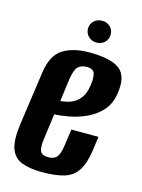

<svg xmlns="http://www.w3.org/2000/svg" viewBox="-102 -699 569 771"><g transform="rotate(15 182.0 -313.0)"><path d="M149.7 11.7Q99.2 11.7 65.7 -0.8Q32.2 -13.3 19.2 -48.1Q6.3 -83 15.3 -149.6L47.5 -376.8Q58.2 -449.2 100.2 -475.6Q142.2 -502 210 -502Q299.7 -502 336.5 -473.4Q373.3 -444.8 360.7 -369Q353.5 -325 327 -297.2Q300.6 -269.3 265.4 -253.8Q230.1 -238.3 195.3 -232.1Q160.5 -226 136.8 -225L122.5 -118Q117.6 -81.5 124.9 -67Q132.2 -52.6 157.5 -52.6Q181.7 -52.6 193 -65.3Q204.2 -78.1 209.5 -114.5L219.2 -183.9H331.9L324.9 -131.9Q317.2 -72.7 297.6 -41.7Q278 -10.6 242.3 0.6Q206.6 11.7 149.7 11.7ZM146.6 -283.1Q157.6 -284.1 172.7 -287.2Q187.8 -290.3 202.9 -299Q218 -307.7 230.1 -324.4Q242.2 -341.1 246.8 -369Q252.6 -398.4 248.5 -420.7Q244.4 -443.1 215.1 -443.1Q189.5 -443.1 176.4 -428.3Q163.4 -413.5 157.5 -366ZM226.3 -547.4Q206 -547.4 192.3 -560.7Q178.7 -574 178.7 -593.2Q178.7 -612.5 192.3 -625.3Q206 -638.1 226.3 -638.1Q246.5 -638.1 259.8 -625.3Q273.1 -612.5 273.1 -593.2Q273.1 -574 259.8 -560.7Q246.5 -547.4 226.3 -547.4Z"/></g></svg>

Font: Alumni Sans Thin
Style: Italic
Weight: 100
Italic angle: -8°
Designer: Robert E. Leuschke
Foundry: Robert E. Leuschke
Version: Version 1.016